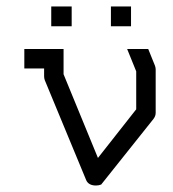

<svg xmlns="http://www.w3.org/2000/svg" viewBox="-20 -621 532 592"><path d="M138 -601H201V-540H138ZM322 -601H384V-540H322ZM437 -470 458 -418Q460 -412 460 -407V-273Q460 -263 453 -254L292 -52Q284.5 -49 276 -49Q253.5 -49 246 -65L118 -374Q116 -380 116 -386V-410H55V-470H176V-392L282 -134L400 -284V-401L372 -470Z"/></svg>

Font: IBM 3270 Semi-Condensed
Style: Condensed
Weight: 400
Monospace: yes
Version: Version 2.3.1